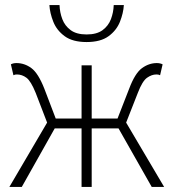

<svg xmlns="http://www.w3.org/2000/svg" viewBox="-20 -738 684 758"><path d="M17 0 166 -254 121 -371Q102 -418 84.5 -431Q67 -444 47 -444Q42 -444 40 -443.5Q38 -443 33 -441L23 -484Q32 -489 45 -489Q77 -489 104 -469Q131 -449 155 -388L200 -270H302V-480H342V-270H444L490 -388Q513 -449 540.5 -469Q568 -489 599 -489Q612 -489 622 -484L612 -441Q608 -443 605 -443.5Q602 -444 597 -444Q579 -444 560.5 -431Q542 -418 524 -371L478 -254L628 0H579L448 -231H342V0H302V-231H196L66 0ZM322 -572Q267 -572 235.5 -595Q204 -618 190.5 -652Q177 -686 175 -718H215Q216 -689 226 -662.5Q236 -636 259 -619Q282 -602 322 -602Q362 -602 385 -619Q408 -636 418 -662.5Q428 -689 429 -718H469Q467 -686 453.5 -652Q440 -618 408.5 -595Q377 -572 322 -572Z"/></svg>

Font: Source Sans 3 Light
Style: Regular
Weight: 300
Designer: Paul D. Hunt
Foundry: Adobe
Version: Version 3.052;hotconv 1.1.0;makeotfexe 2.6.0